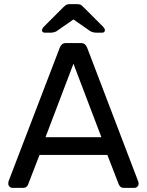

<svg xmlns="http://www.w3.org/2000/svg" viewBox="-20 -908 710 928"><path d="M40 0Q32 0 26 -6Q20 -12 20 -20Q20 -25 21 -31L269 -678Q273 -688 280 -694Q287 -700 301 -700H369Q383 -700 390 -694Q397 -688 401 -678L648 -31Q650 -25 650 -20Q650 -12 644 -6Q638 0 630 0H579Q567 0 561.5 -6Q556 -12 554 -17L499 -159H171L116 -17Q115 -12 109 -6Q103 0 91 0ZM200 -245H470L335 -600ZM198 -750Q183 -750 183 -762Q183 -770 194 -781L286 -873Q297 -884 304 -886Q311 -888 319 -888H351Q360 -888 367 -886Q374 -884 384 -873L476 -781Q487 -770 487 -762Q487 -750 472 -750H445Q438 -750 430.5 -752Q423 -754 417 -757L335 -814L253 -757Q248 -754 240 -752Q232 -750 225 -750Z"/></svg>

Font: DVN-Rubik
Style: Regular
Weight: 400
Designer: Hubert and Fischer
Foundry: Hubert & Fischer
Version: Version 2.102